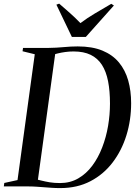

<svg xmlns="http://www.w3.org/2000/svg" viewBox="-36 -1000 730 1030"><path d="M87.5 -743H225.5Q266 -743.5 305 -747.2Q344 -751 381 -751Q459 -751 513.5 -728.5Q568 -706 602 -665Q636 -624 651.8 -568.2Q667.5 -512.5 667.5 -446.5Q667.5 -356 642.2 -274.2Q617 -192.5 568.2 -128.5Q519.5 -64.5 449 -27.8Q378.5 9 287.5 9Q262.5 9 241.5 7.5Q220.5 6 200.2 4.5Q180 3 158.5 1.5Q137 0 110.5 0H-15.5L-13 -18.5L58 -34L150.5 -709L85 -725ZM164.5 -15 140 -42.5Q163.5 -37 185.2 -31.5Q207 -26 231 -22Q255 -18 286.5 -18Q340.5 -18 383.8 -43Q427 -68 459 -111Q491 -154 512.2 -209Q533.5 -264 543.8 -324.5Q554 -385 554 -444Q554 -512 543.8 -564.2Q533.5 -616.5 510.8 -652Q488 -687.5 450.5 -705.8Q413 -724 358.5 -724Q336 -724 314.2 -721Q292.5 -718 274.2 -713.5Q256 -709 244 -705.5L262.5 -728.5ZM349.5 -802 266.5 -975 281.5 -980.5Q310.5 -955.5 339.5 -929.8Q368.5 -904 395.5 -876Q430.5 -902.5 472 -927.2Q513.5 -952 561 -979.5L575 -970.5L424.5 -802Z"/></svg>

Font: Merriweather 144pt
Style: Italic
Weight: 400
Italic angle: -7.8°
Version: Version 2.101